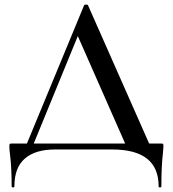

<svg xmlns="http://www.w3.org/2000/svg" viewBox="-20 -654 756 840"><path d="M356 -634Q364 -634 365 -631L644 0H539L313 -513L356 -583L117 0H87L348 -631Q350 -634 356 -634ZM24 23Q21 4 21 -14Q21 -22 22.5 -24Q24 -26 31 -26H684Q692 -26 693.5 -24.5Q695 -23 695 -14Q695 -8 693 14Q686 72 686 161Q686 166 680 166Q674 166 674 161Q674 0 471 0H220Q135 0 89 39.5Q43 79 43 161Q43 166 37 166Q31 166 31 161Q31 81 24 23Z"/></svg>

Font: Cormorant Garamond SemiBold
Style: Regular
Weight: 600
Designer: Christian Thalmann (Catharsis Fonts)
Foundry: Catharsis Fonts
Version: Version 4.000